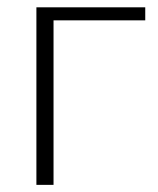

<svg xmlns="http://www.w3.org/2000/svg" viewBox="-20 -518 444 538"><path d="M387 -461H130V0H82V-497.5H387Z"/></svg>

Font: Lato 2
Style: Regular
Weight: 300
Designer: Lukasz Dziedzic with Adam Twardoch and Botio Nikoltchev
Foundry: tyPoland Lukasz Dziedzic
Version: Version 2.015; 2015-08-06; http://www.latofonts.com/